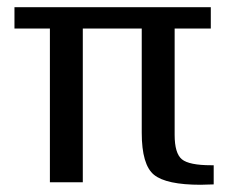

<svg xmlns="http://www.w3.org/2000/svg" viewBox="-20 -504 628 531"><path d="M571 6Q564 6 552 6.5Q540 7 535 7Q440 7 406 -20.5Q372 -48 372 -137V-425H209V0H118V-425H20V-484H563V-425H463V-131Q463 -80 483 -63.5Q503 -47 564 -47H571Z"/></svg>

Font: Play
Style: Regular
Weight: 400
Designer: Jonas Hecksher
Foundry: Jonas Hecksher, Playtypeª, e-types AS
Version: Version 1.002